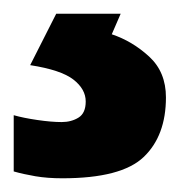

<svg xmlns="http://www.w3.org/2000/svg" viewBox="-38 -20 263 280"><path d="M204 122Q204 178 171.5 209Q139 240 53 240Q31 240 13.5 237Q-4 234 -18 230V148Q-4 152 16.5 155Q37 158 52 158Q66 158 76.5 151.5Q87 145 87 128Q87 110 69 96Q51 82 6 75L44 0H138L125 30Q155 40 179.5 62.5Q204 85 204 122Z"/></svg>

Font: Noto Sans Tai Tham
Style: Regular
Weight: 400
Designer: Monotype Design Team 2013. Revised by David WIlliams 2020
Foundry: Monotype Imaging Inc.
Version: Version 2.002